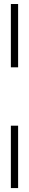

<svg xmlns="http://www.w3.org/2000/svg" viewBox="-20 -770 144 954"><path d="M34 -435.5V-750H70V-435.5ZM34 164.5V-145.5H70V164.5Z"/></svg>

Font: Imbue Thin 10pt SemiBold
Style: Regular
Weight: 600
Version: Version 1.102